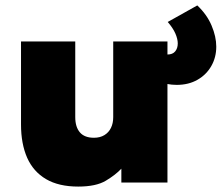

<svg xmlns="http://www.w3.org/2000/svg" viewBox="-20 -673 818 708"><path d="M268.5 15Q196.5 15 149.8 -12.5Q103 -40 80.2 -91.2Q57.5 -142.5 57.5 -214V-520H257.5V-241Q257.5 -205 274.5 -185Q291.5 -165 326.5 -165Q349 -165 365 -174.8Q381 -184.5 389.2 -201.5Q397.5 -218.5 397.5 -241V-520H597.5V0H427.5V-51Q406 -28 370 -6.5Q334 15 268.5 15ZM631.5 -360Q613.5 -360 595.5 -363.5Q577.5 -367 559.5 -372V-480Q582 -472 597.5 -472Q616.5 -472 626 -483.5Q635.5 -495 635.5 -513Q635.5 -529 626.8 -549.2Q618 -569.5 598.5 -592L707.5 -653Q743 -619.5 760.2 -578.8Q777.5 -538 777.5 -501Q777.5 -461.5 759.2 -429.5Q741 -397.5 708.2 -378.8Q675.5 -360 631.5 -360Z"/></svg>

Font: Geologica Cursive Black
Style: Regular
Weight: 900
Designer: Sindre Bremnes, Frode Helland
Foundry: Monokrom Skriftforlag AS
Version: Version 1.010;gftools[0.9.28]